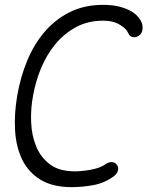

<svg xmlns="http://www.w3.org/2000/svg" viewBox="-20 -760 640 790"><path d="M51 -367Q64 -443 92 -510.5Q120 -578 163.5 -629Q207 -680 267 -710Q327 -740 404 -740Q442 -740 470 -733Q498 -726 517.5 -715Q537 -704 549 -689.5Q561 -675 565 -661Q569 -644 564.5 -630.5Q560 -617 547 -611Q537 -605 525 -607.5Q513 -610 507 -625Q500 -642 472.5 -658.5Q445 -675 405 -675Q342 -675 293 -648.5Q244 -622 208 -578.5Q172 -535 149 -479.5Q126 -424 116 -366Q106 -314 108 -259Q110 -204 128.5 -158.5Q147 -113 185 -84Q223 -55 288 -55Q300 -55 317 -56.5Q334 -58 350.5 -61Q367 -64 383 -69Q399 -74 410 -82Q427 -94 440.5 -93Q454 -92 461 -82Q468 -73 465.5 -60Q463 -47 450 -36Q411 -7 365 1.5Q319 10 275 10Q196 10 146 -21Q96 -52 71 -104Q46 -156 42 -224Q38 -292 51 -367Z"/></svg>

Font: Maple Mono ExtraLight
Style: Italic
Weight: 275
Italic angle: -10°
Monospace: yes
Designer: subframe7536
Version: Version 7.000